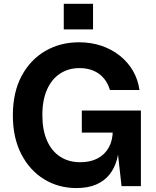

<svg xmlns="http://www.w3.org/2000/svg" viewBox="-20 -954 800 984"><path d="M371.7 9.8Q279.7 9.8 205.9 -35.5Q132.1 -80.8 89 -164.4Q45.9 -248 45.9 -362.8Q45.9 -480.8 90.7 -564.6Q135.5 -648.3 212.3 -692.8Q289 -737.3 384.9 -737.3Q446.2 -737.3 499.2 -719.6Q552.1 -701.8 593.5 -669Q634.9 -636.2 661.1 -591.5Q687.2 -546.7 694.8 -492.9H543.2Q535.7 -519.1 521.8 -539.8Q507.8 -560.5 488 -575.2Q468.1 -589.8 442.9 -597.4Q417.7 -605 387.3 -605Q331.2 -605 288.2 -577Q245.2 -549.1 221.1 -495.3Q197.1 -441.5 197.1 -364.3Q197.1 -287.1 221 -233.2Q244.9 -179.2 288.5 -150.9Q332.1 -122.6 391.3 -122.6Q443.4 -122.6 480.6 -142.4Q517.9 -162.2 537.9 -198.7Q557.9 -235.2 557.9 -285H590.6V-225.3Q590.6 -178 579 -135.6Q567.4 -93.2 541.8 -60.4Q516.2 -27.7 474.3 -9Q432.3 9.8 371.7 9.8ZM602.9 0 583.6 -172.4V-274.4H399.3V-387.6H702.1V0ZM306.8 -803.5V-934.5H456.8V-803.5Z"/></svg>

Font: Atlassian Sans
Style: Regular
Weight: 400
Designer: Rasmus Andersson
Foundry: Modifications by Atlassian Pty Ltd, manufactured by rsms
Version: Version 4.001;git-9221beed3